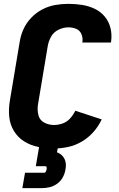

<svg xmlns="http://www.w3.org/2000/svg" viewBox="-20 -763 616 997"><path d="M260 8Q297 8 334 0Q371 -8 405 -28Q439 -48 465.5 -78Q492 -108 508 -143L371 -188Q361 -167 344.5 -148.5Q328 -130 305.5 -122Q283 -114 260 -114Q233 -114 209.5 -126.5Q186 -139 179.5 -165Q173 -191 177 -219L228 -524Q232 -549 245.5 -573Q259 -597 284.5 -609Q310 -621 335 -621Q357 -621 376 -613Q395 -605 403 -585.5Q411 -566 408 -545L407 -542H556L557 -548Q562 -584 553.5 -618Q545 -652 523.5 -677.5Q502 -703 471.5 -717.5Q441 -732 406 -737.5Q371 -743 335 -743Q301 -743 266.5 -737Q232 -731 199.5 -714Q167 -697 141.5 -670Q116 -643 101.5 -610.5Q87 -578 82 -544L31 -239Q24 -197 28 -156.5Q32 -116 52.5 -82.5Q73 -49 106 -28.5Q139 -8 179 0Q219 8 260 8ZM96 214H196Q217 214 238 209Q259 204 277.5 190.5Q296 177 306.5 157Q317 137 320 116Q324 97 320.5 79Q317 61 305 47.5Q293 34 276 28L281 0H183L166 100H215Q221 100 222 105.5Q223 111 222 117Q221 122 218 128Q215 134 210 134H110Z"/></svg>

Font: Iosevka Sparkle Heavy
Style: Italic
Weight: 900
Italic angle: -9°
Designer: Belleve Invis
Foundry: Belleve Invis
Version: Version 4.5.0; ttfautohint (v1.8.3)